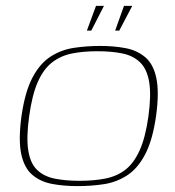

<svg xmlns="http://www.w3.org/2000/svg" viewBox="-20 -625 595 652"><path d="M243 7Q196 7 156.5 -0.5Q117 -8 89.5 -31.5Q62 -55 52 -102.5Q42 -150 53 -231Q65 -314 90.5 -362Q116 -410 152 -433Q188 -456 231 -462.5Q274 -469 320 -469Q367 -469 406.5 -461.5Q446 -454 473.5 -430.5Q501 -407 511 -359.5Q521 -312 510 -231Q498 -148 472.5 -100Q447 -52 411 -29Q375 -6 332.5 0.5Q290 7 243 7ZM250 -11Q298 -11 337 -18.5Q376 -26 405 -48Q434 -70 454 -114Q474 -158 484 -230Q494 -303 486.5 -347Q479 -391 455.5 -413.5Q432 -436 395.5 -443.5Q359 -451 311 -451Q263 -451 225 -443.5Q187 -436 157.5 -413.5Q128 -391 108.5 -347Q89 -303 79 -230Q69 -158 76 -114Q83 -70 106 -48Q129 -26 165.5 -18.5Q202 -11 250 -11ZM371 -521 401 -605H429L385 -521ZM275 -521 306 -605H333L290 -521Z"/></svg>

Font: Genos Thin Thin
Style: Italic
Weight: 250
Italic angle: -8°
Version: Version 1.010